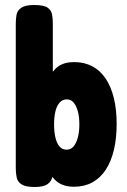

<svg xmlns="http://www.w3.org/2000/svg" viewBox="-20 -738 506 767"><path d="M276 8Q236 8 211 -10Q186 -28 173.5 -61Q161 -94 156.5 -139.5Q152 -185 152 -241Q152 -297 157 -343Q162 -389 175 -422Q188 -455 212.5 -472.5Q237 -490 276 -490Q317 -490 349 -473Q381 -456 402.5 -423.5Q424 -391 435 -345.5Q446 -300 446 -243Q446 -185 435 -139Q424 -93 402.5 -60Q381 -27 349 -9.5Q317 8 276 8ZM246 -140Q262 -140 273 -152Q284 -164 290.5 -187Q297 -210 297 -241Q297 -273 290.5 -295Q284 -317 273.5 -329Q263 -341 247 -341Q230 -341 218.5 -328.5Q207 -316 201.5 -293.5Q196 -271 196 -241Q196 -211 201.5 -188Q207 -165 218 -152.5Q229 -140 246 -140ZM119 9Q82 9 66 -1.5Q50 -12 46.5 -29.5Q43 -47 43 -67V-642Q43 -662 46 -679Q49 -696 65 -707Q81 -718 117 -718Q155 -718 170 -707.5Q185 -697 188 -680Q191 -663 191 -643V-37Q186 -13 169.5 -2Q153 9 119 9Z"/></svg>

Font: Fredoka Condensed SemiBold
Style: Regular
Weight: 600
Width: 3
Designer: Ben Nathan
Foundry: Milena B. Brandão, Ben Nathan
Version: Version 2.001